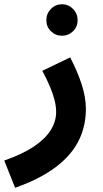

<svg xmlns="http://www.w3.org/2000/svg" viewBox="-55 -653 484 903"><path d="M16 230 -35 102Q51 72 104.5 36Q158 0 183.5 -41Q209 -82 209 -126Q209 -154 201 -184.5Q193 -215 178.5 -249Q164 -283 144 -320L275 -383Q310 -316 329.5 -255Q349 -194 349 -141Q349 -92 336.5 -47Q324 -2 298.5 37.5Q273 77 233 112Q193 147 139 176.5Q85 206 16 230ZM237 -485Q206 -485 184.5 -506Q163 -527 163 -558Q163 -589 184.5 -611Q206 -633 237 -633Q267 -633 288.5 -611Q310 -589 310 -558Q310 -527 288.5 -506Q267 -485 237 -485Z"/></svg>

Font: Noto Sans
Style: Bold
Weight: 700
Designer: Monotype Design Team
Foundry: Monotype Imaging Inc.
Version: Version 2.000;GOOG;noto-source:20170915:90ef993387c0; ttfaut